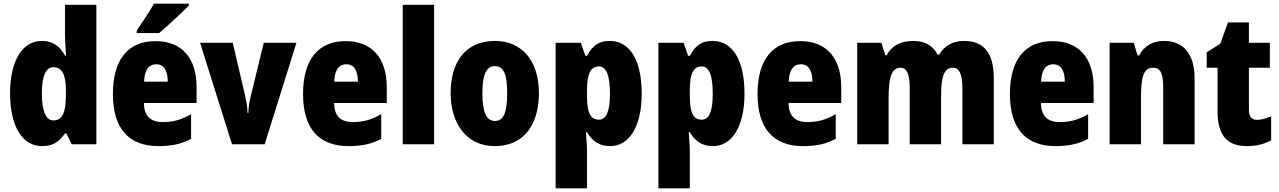

<svg xmlns="http://www.w3.org/2000/svg" viewBox="-20 -786 6967 1046"><path d="M209 10C269 10 301 -13 334 -59H342L371 0H505V-760H334V-595C334 -566 337 -525 340 -482H335C306 -536 266 -563 208 -563C103 -563 35 -458 35 -277C35 -97 102 10 209 10ZM270 -130C232 -130 208 -177 208 -278C208 -373 231 -420 270 -420C320 -420 339 -378 339 -290V-263C338 -170 319 -130 270 -130Z M1009 -756V-766H819C794 -722 758 -668 725 -620V-606H847C898 -649 975 -721 1009 -756ZM827 -562C679 -562 595 -463 595 -274C595 -86 681 10 843 10C916 10 971 -2 1021 -30V-164C967 -133 923 -121 866 -121C798 -121 765 -156 764 -225H1051V-310C1051 -474 967 -562 827 -562ZM832 -436C870 -436 894 -405 894 -341H765C767 -410 794 -436 832 -436Z M1244 0H1422L1595 -553H1417L1347 -266C1339 -234 1333 -200 1333 -170H1329C1328 -205 1321 -238 1315 -267L1248 -553H1070Z M1863 -562C1715 -562 1631 -463 1631 -274C1631 -86 1717 10 1879 10C1952 10 2007 -2 2057 -30V-164C2003 -133 1959 -121 1902 -121C1834 -121 1801 -156 1800 -225H2087V-310C2087 -474 2003 -562 1863 -562ZM1868 -436C1906 -436 1930 -405 1930 -341H1801C1803 -410 1830 -436 1868 -436Z M2345 0V-760H2174V0Z M2916 -278C2916 -460 2819 -563 2677 -563C2512 -563 2435 -444 2435 -278C2435 -120 2517 10 2675 10C2846 10 2916 -123 2916 -278ZM2608 -277C2608 -378 2629 -426 2676 -426C2726 -426 2743 -377 2743 -278C2743 -178 2726 -127 2676 -127C2628 -127 2608 -179 2608 -277Z M3303 -563C3245 -563 3212 -543 3178 -482H3169L3144 -553H3007V240H3178V36C3178 9 3175 -23 3172 -66H3178C3206 -17 3245 10 3304 10C3407 10 3476 -95 3476 -276C3476 -456 3412 -563 3303 -563ZM3243 -424C3282 -424 3303 -378 3303 -275C3303 -179 3283 -134 3243 -134C3195 -134 3178 -175 3178 -263V-290C3178 -384 3196 -424 3243 -424Z M3863 -563C3805 -563 3772 -543 3738 -482H3729L3704 -553H3567V240H3738V36C3738 9 3735 -23 3732 -66H3738C3766 -17 3805 10 3864 10C3967 10 4036 -95 4036 -276C4036 -456 3972 -563 3863 -563ZM3803 -424C3842 -424 3863 -378 3863 -275C3863 -179 3843 -134 3803 -134C3755 -134 3738 -175 3738 -263V-290C3738 -384 3756 -424 3803 -424Z M4339 -562C4191 -562 4107 -463 4107 -274C4107 -86 4193 10 4355 10C4428 10 4483 -2 4533 -30V-164C4479 -133 4435 -121 4378 -121C4310 -121 4277 -156 4276 -225H4563V-310C4563 -474 4479 -562 4339 -562ZM4344 -436C4382 -436 4406 -405 4406 -341H4277C4279 -410 4306 -436 4344 -436Z M5232 -563C5170 -563 5125 -536 5097 -489H5087C5065 -533 5024 -563 4954 -563C4885 -563 4834 -534 4811 -485H4803L4782 -553H4650V0H4821V-246C4821 -364 4836 -417 4887 -417C4921 -417 4936 -381 4936 -305V0H5107V-262C5107 -367 5122 -417 5172 -417C5206 -417 5223 -382 5223 -305V0H5394V-360C5394 -499 5339 -563 5232 -563Z M5714 -562C5566 -562 5482 -463 5482 -274C5482 -86 5568 10 5730 10C5803 10 5858 -2 5908 -30V-164C5854 -133 5810 -121 5753 -121C5685 -121 5652 -156 5651 -225H5938V-310C5938 -474 5854 -562 5714 -562ZM5719 -436C5757 -436 5781 -405 5781 -341H5652C5654 -410 5681 -436 5719 -436Z M6323 -563C6259 -563 6214 -536 6186 -484H6177L6157 -553H6025V0H6196V-250C6196 -370 6210 -417 6263 -417C6306 -417 6317 -379 6317 -306V0H6488V-360C6488 -493 6425 -563 6323 -563Z M6828 -133C6799 -133 6784 -151 6784 -187V-417H6898V-553H6784V-664H6670L6628 -548L6554 -501V-417H6613V-182C6613 -46 6666 10 6774 10C6828 10 6867 -2 6905 -21V-152C6877 -141 6852 -133 6828 -133Z"/></svg>

Font: Noto Sans Devanagari UI Condensed Black
Style: Regular
Weight: 900
Width: 3
Designer: Jelle Bosma - Monotype Design Team
Foundry: Monotype Imaging Inc.
Version: Version 2.004